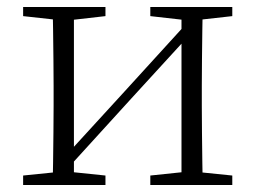

<svg xmlns="http://www.w3.org/2000/svg" viewBox="-20 -528 730 548"><path d="M46 0V-27L154 -38H175L281 -27V0ZM409 0V-27L514 -38H535L643 -27V0ZM130 0Q131 -24 131.5 -64.5Q132 -105 132.5 -148.5Q133 -192 133 -226V-283Q133 -316 132.5 -359.5Q132 -403 131.5 -443.5Q131 -484 130 -508H191V0ZM171 -45 141 -61H147L331 -262L516 -465L544 -447H538L354 -246ZM498 0V-508H559Q558 -484 557.5 -443.5Q557 -403 556.5 -359.5Q556 -316 556 -283V-226Q556 -192 556.5 -148.5Q557 -105 557.5 -64.5Q558 -24 559 0ZM46 -482V-508H281V-482L176 -470H155ZM409 -482V-508H643V-482L536 -470H515Z"/></svg>

Font: Early Summer Mincho VF
Style: Regular
Weight: 250
Designer: GuiWonder
Version: Version 1.002